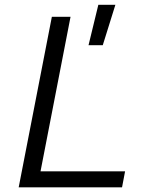

<svg xmlns="http://www.w3.org/2000/svg" viewBox="-20 -802 660 822"><path d="M60 0H502.5L515.5 -68.5H153.5L282 -730H202ZM359 -608.5H420L474 -781.5H401Z"/></svg>

Font: Monaspace Neon Light
Style: Italic
Weight: 300
Italic angle: -11°
Designer: Riley Cran & the Lettermatic Team
Foundry: Lettermatic
Version: Version 1.200 (Monaspace Neon)